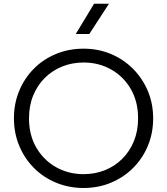

<svg xmlns="http://www.w3.org/2000/svg" viewBox="-20 -970 876 1006"><path d="M418 15Q340.5 15 273.8 -12.8Q207 -40.5 157.8 -90Q108.5 -139.5 80.8 -206Q53 -272.5 53 -350Q53 -428 80.8 -494.5Q108.5 -561 157.8 -610.5Q207 -660 273.8 -687.5Q340.5 -715 418 -715Q495 -715 561.5 -687Q628 -659 677.5 -609Q727 -559 754.8 -492.8Q782.5 -426.5 782.5 -350Q782.5 -272.5 754.8 -206Q727 -139.5 677.5 -90Q628 -40.5 561.5 -12.8Q495 15 418 15ZM418 -57.5Q477.5 -57.5 529.5 -78.2Q581.5 -99 620.5 -137.8Q659.5 -176.5 681.5 -230.2Q703.5 -284 703.5 -350Q703.5 -438 665.2 -503.8Q627 -569.5 562.2 -606Q497.5 -642.5 418 -642.5Q358.5 -642.5 306.5 -621.8Q254.5 -601 215.5 -562.5Q176.5 -524 154.2 -470.2Q132 -416.5 132 -350Q132 -262 170.5 -196.2Q209 -130.5 273.8 -94Q338.5 -57.5 418 -57.5ZM377 -792 473 -950.5H551L448 -792Z"/></svg>

Font: Geologica Thin Roman ExtraLight
Style: Regular
Weight: 250
Version: Version 1.010;gftools[0.9.28]